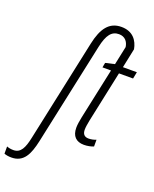

<svg xmlns="http://www.w3.org/2000/svg" viewBox="-315 -864 964 1203"><g transform="rotate(20 166.5 -262.5)"><path d="M-88 240C-6 240 23 176 43 84L189 -598C207 -683 235 -717 283 -717C323 -717 344 -690 349 -655L323 -532L262 -518L256 -486H313L241 -149C235 -121 231 -94 231 -75C231 -19 260 10 312 10C335 10 359 5 376 -2V-47C361 -41 344 -37 326 -37C297 -37 285 -54 285 -82C285 -99 289 -121 294 -147L366 -486H460L469 -531H376L403 -660C393 -715 359 -765 282 -765C201 -765 159 -708 136 -600L-9 79C-24 151 -43 192 -92 192C-109 192 -124 189 -136 184V232C-124 237 -107 240 -88 240Z"/></g></svg>

Font: Noto Sans Condensed Light
Style: Italic
Weight: 300
Width: 3
Italic angle: -12°
Designer: Monotype Design Team
Foundry: Monotype Imaging Inc.
Version: Version 2.013